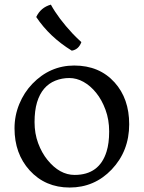

<svg xmlns="http://www.w3.org/2000/svg" viewBox="-20 -796 623 833"><path d="M43 -239.3Q43 -294.4 63.7 -344.7Q84.5 -395 120.1 -432.1Q196.8 -511.7 302.2 -511.7Q411.1 -511.7 477.1 -438.5Q540.5 -368.2 540.5 -256.8Q540.5 -140.6 464.4 -60.5Q389.6 17.6 282.2 17.6Q176.3 17.6 108.4 -57.1Q43 -129.4 43 -239.3ZM186 -102.1Q238.8 -37.1 303.7 -37.1Q411.1 -37.1 442.4 -138.7Q453.6 -174.3 453.6 -225.6Q453.6 -276.9 437.7 -319.8Q421.9 -362.8 397.2 -393.3Q372.6 -423.8 342.5 -440.7Q312.5 -457.5 280.5 -457.5Q248.5 -457.5 220 -446Q191.4 -434.6 171.4 -411.1Q151.4 -387.7 140.6 -351.8Q129.9 -315.9 129.9 -266.4Q129.9 -216.8 145.5 -174.8Q161.1 -132.8 186 -102.1ZM291.5 -576.2Q195.3 -635.3 137.2 -722.2Q156.7 -763.7 200.7 -775.9Q233.4 -716.3 294.9 -650.4Q314 -630.4 333 -613.3Q321.3 -581.1 291.5 -576.2Z"/></svg>

Font: Trykker
Style: Regular
Weight: 400
Designer: Magnus Gaarde
Foundry: Magnus Gaarde
Version: Version 1.001